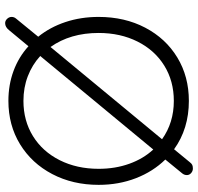

<svg xmlns="http://www.w3.org/2000/svg" viewBox="-32 -734 789 766"><g transform="rotate(90 363.0 -351.5)"><path d="M718 -350Q718 -247 675 -165Q632 -83 556 -36.5Q480 10 383 10Q319 10 263.5 -10.5Q208 -31 165 -70L102 6Q89 23 73 23Q63 23 55.5 15Q48 7 48 -3Q48 -13 55 -21L127 -109Q89 -156 68.5 -217.5Q48 -279 48 -350Q48 -454 91 -536Q134 -618 210 -664Q286 -710 383 -710Q494 -710 576 -651L627 -713Q633 -721 638.5 -723.5Q644 -726 653 -726Q663 -726 671 -719Q679 -712 679 -702Q679 -691 671 -682L617 -616Q665 -567 691.5 -498.5Q718 -430 718 -350ZM168 -158 536 -603Q470 -650 383 -650Q304 -650 242.5 -612Q181 -574 146.5 -505.5Q112 -437 112 -350Q112 -237 168 -158ZM654 -350Q654 -416 634 -472Q614 -528 577 -568L204 -117Q239 -85 284.5 -67.5Q330 -50 383 -50Q462 -50 523.5 -88Q585 -126 619.5 -194.5Q654 -263 654 -350Z"/></g></svg>

Font: Quicksand
Style: Regular
Weight: 400
Designer: Andrew Paglinawan
Foundry: Andrew Paglinawan
Version: Version 3.000